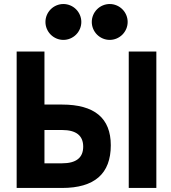

<svg xmlns="http://www.w3.org/2000/svg" viewBox="-20 -931 846 951"><path d="M287.1 0H62.5V-675.8H200.2V-413.1H287.1Q528.8 -413.1 528.8 -211.4Q528.8 0 287.1 0ZM287.1 -122.1Q392.1 -122.1 392.1 -204.6Q392.1 -287.1 287.1 -287.1H200.2V-122.1ZM754.4 0H617.7V-675.8H754.4ZM293.9 -733.4Q276.4 -733.4 260 -740.2Q243.7 -747.1 231.2 -759.5Q218.8 -772 211.9 -788.3Q205.1 -804.7 205.1 -822.3Q205.1 -839.8 211.9 -856.2Q218.8 -872.6 231.2 -885Q243.7 -897.5 260 -904.3Q276.4 -911.1 293.9 -911.1Q311.5 -911.1 327.9 -904.3Q344.2 -897.5 356.7 -885Q369.1 -872.6 376 -856.2Q382.8 -839.8 382.8 -822.3Q382.8 -804.7 376 -788.3Q369.1 -772 356.7 -759.5Q344.2 -747.1 327.9 -740.2Q311.5 -733.4 293.9 -733.4ZM523.4 -733.4Q505.9 -733.4 489.5 -740.2Q473.1 -747.1 460.7 -759.5Q448.2 -772 441.4 -788.3Q434.6 -804.7 434.6 -822.3Q434.6 -839.8 441.4 -856.2Q448.2 -872.6 460.7 -885Q473.1 -897.5 489.5 -904.3Q505.9 -911.1 523.4 -911.1Q541 -911.1 557.4 -904.3Q573.7 -897.5 586.2 -885Q598.6 -872.6 605.5 -856.2Q612.3 -839.8 612.3 -822.3Q612.3 -804.7 605.5 -788.3Q598.6 -772 586.2 -759.5Q573.7 -747.1 557.4 -740.2Q541 -733.4 523.4 -733.4Z"/></svg>

Font: Cadman
Style: Bold
Weight: 700
Designer: Paul James MIller
Foundry: High-Logic / Made with FontCreator
Version: Version 2.114;March 28, 2021;FontCreator 13.0.0.2683 64-bit